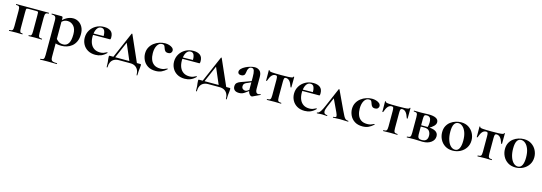

<svg xmlns="http://www.w3.org/2000/svg" viewBox="16 -1404 7548 2672"><g transform="rotate(15 3790.0 -67.5)"><path d="M503 -12Q505 -12 505 -6Q505 0 503 0Q482 0 456.5 -1Q431 -2 404 -2Q379 -2 355 -1Q331 0 312 0Q310 0 310 -6Q310 -12 312 -12Q340 -12 348 -25Q356 -38 356 -81V-305Q356 -335.4 355 -347.7Q354 -360 347.6 -362.5Q341.2 -365 326 -365H211Q195.5 -365 189.2 -362.1Q182.9 -359.2 181.4 -346.6Q180 -334 180 -303V-81Q180 -38 187.3 -25Q194.6 -12 222 -12Q225 -12 225 -6Q225 0 222 0Q204 0 181 -1Q158 -2 135 -2Q106.7 -2 80.1 -1Q53.5 0 32 0Q29 0 29 -6Q29 -12 32 -12Q67 -12 77 -25Q87 -38 87 -81V-305Q87 -349 77 -361.5Q67 -374 33 -374Q30 -374 30 -380Q30 -386 33 -386H503Q505 -386 505 -380Q505 -374 503 -374Q469 -374 459 -360Q449 -346 449 -303V-81Q449 -38 459 -25Q469 -12 503 -12Z M554 275Q551 275 551 269Q551 263 554 263Q589 263 599.5 250Q610 237 610 194V-305Q610 -349 594.5 -361.5Q579 -374 544 -374Q542 -374 542 -380Q542 -386 544 -386Q559 -386 584 -386Q609 -386 635.5 -386Q662 -386 681 -386Q695 -386 699 -380.5Q703 -375 703 -363V194Q703 222 709.5 237Q716 252 735 257.5Q754 263 792 263Q795 263 795 269Q795 275 792 275Q764 275 729 274Q694 273 655 273Q627 273 600.5 274Q574 275 554 275ZM789 13Q750 13 722.5 7Q695 1 657 -12L692 -75Q714 -48 739.5 -30Q765 -12 808 -12Q855 -12 882 -53Q909 -94 909 -184Q909 -264 872 -303.5Q835 -343 785 -343Q748 -343 721 -324Q694 -305 668 -276L658 -288Q709 -347 755.5 -373Q802 -399 851 -399Q893 -399 929 -377.5Q965 -356 987.5 -315Q1010 -274 1010 -215Q1010 -151 989.5 -107Q969 -63 936 -36.5Q903 -10 864.5 1.5Q826 13 789 13Z M1276 12Q1211 12 1165.5 -15Q1120 -42 1096.5 -86.5Q1073 -131 1073 -182Q1073 -241 1102 -289Q1131 -337 1182 -366Q1233 -395 1299 -395Q1358 -395 1393.5 -368Q1429 -341 1429 -280Q1429 -267 1427 -258Q1425 -249 1418 -249H1322Q1324 -306 1311 -340.5Q1298 -375 1261 -375Q1221 -375 1197.5 -334Q1174 -293 1174 -225Q1174 -167 1192 -125Q1210 -83 1245 -60Q1280 -37 1331 -37Q1361 -37 1381.5 -44.5Q1402 -52 1427 -65Q1429 -67 1432.5 -63Q1436 -59 1434 -56Q1397 -19 1358.5 -3.5Q1320 12 1276 12ZM1139 -248 1138 -267 1357 -271V-249Z M1516 -2 1689 -401Q1691 -405 1695.5 -405Q1700 -405 1701 -401L1877 -2H1768L1651 -275L1694 -352L1543 -2ZM1474 135Q1474 89 1471.5 65.5Q1469 42 1466.5 26Q1464 10 1464 -12Q1464 -20 1466 -23.5Q1468 -27 1475 -27H1915Q1923 -27 1925 -23.5Q1927 -20 1927 -12Q1927 6 1924.5 25.5Q1922 45 1919 70.5Q1916 96 1916 135Q1916 139 1910.5 139Q1905 139 1905 135Q1905 94 1890.5 63.5Q1876 33 1847.5 16Q1819 -1 1777 -1H1612Q1571 -1 1542.5 16Q1514 33 1500 63.5Q1486 94 1486 135Q1486 139 1480 139Q1474 139 1474 135Z M2143 12Q2074 12 2029 -17.5Q1984 -47 1962.5 -93Q1941 -139 1941 -186Q1941 -236 1962 -275Q1983 -314 2017.5 -340.5Q2052 -367 2094 -381Q2136 -395 2177 -395Q2206 -395 2235 -386.5Q2264 -378 2283 -361.5Q2302 -345 2302 -320Q2302 -303 2288 -288.5Q2274 -274 2247 -274Q2222 -274 2208 -287Q2194 -300 2186 -325Q2179 -349 2170.5 -361.5Q2162 -374 2138 -374Q2095 -374 2069.5 -331Q2044 -288 2044 -219Q2044 -169 2059 -127.5Q2074 -86 2108 -61.5Q2142 -37 2199 -37Q2229 -37 2249.5 -44Q2270 -51 2295 -63Q2297 -65 2300.5 -61Q2304 -57 2302 -55Q2267 -23 2230 -5.5Q2193 12 2143 12Z M2563 12Q2498 12 2452.5 -15Q2407 -42 2383.5 -86.5Q2360 -131 2360 -182Q2360 -241 2389 -289Q2418 -337 2469 -366Q2520 -395 2586 -395Q2645 -395 2680.5 -368Q2716 -341 2716 -280Q2716 -267 2714 -258Q2712 -249 2705 -249H2609Q2611 -306 2598 -340.5Q2585 -375 2548 -375Q2508 -375 2484.5 -334Q2461 -293 2461 -225Q2461 -167 2479 -125Q2497 -83 2532 -60Q2567 -37 2618 -37Q2648 -37 2668.5 -44.5Q2689 -52 2714 -65Q2716 -67 2719.5 -63Q2723 -59 2721 -56Q2684 -19 2645.5 -3.5Q2607 12 2563 12ZM2426 -248 2425 -267 2644 -271V-249Z M2803 -2 2976 -401Q2978 -405 2982.5 -405Q2987 -405 2988 -401L3164 -2H3055L2938 -275L2981 -352L2830 -2ZM2761 135Q2761 89 2758.5 65.5Q2756 42 2753.5 26Q2751 10 2751 -12Q2751 -20 2753 -23.5Q2755 -27 2762 -27H3202Q3210 -27 3212 -23.5Q3214 -20 3214 -12Q3214 6 3211.5 25.5Q3209 45 3206 70.5Q3203 96 3203 135Q3203 139 3197.5 139Q3192 139 3192 135Q3192 94 3177.5 63.5Q3163 33 3134.5 16Q3106 -1 3064 -1H2899Q2858 -1 2829.5 16Q2801 33 2787 63.5Q2773 94 2773 135Q2773 139 2767 139Q2761 139 2761 135Z M3538 6Q3534 8 3528 8Q3510 8 3492 -16Q3474 -40 3474 -85V-255Q3474 -318 3464 -347.5Q3454 -377 3428 -377Q3403 -377 3390.5 -361.5Q3378 -346 3373.5 -327Q3369 -308 3368 -295Q3365 -264 3350 -251.5Q3335 -239 3310 -239Q3284 -239 3273 -250Q3262 -261 3262 -277Q3262 -301 3283.5 -322.5Q3305 -344 3338 -360.5Q3371 -377 3406.5 -386.5Q3442 -396 3469 -396Q3510 -396 3539 -370Q3568 -344 3568 -285V-108Q3568 -79 3578.5 -63Q3589 -47 3608 -47Q3622 -47 3637 -54Q3641 -56 3643.5 -50.5Q3646 -45 3641 -43ZM3346 7Q3302 7 3280.5 -12.5Q3259 -32 3259 -65Q3259 -98 3277 -115.5Q3295 -133 3324 -143.5Q3353 -154 3384 -165L3484 -202L3488 -187L3431 -161Q3423 -158 3408 -151.5Q3393 -145 3381 -132.5Q3369 -120 3369 -97Q3369 -71 3386 -58.5Q3403 -46 3420 -46Q3428 -46 3435.5 -48Q3443 -50 3453 -57L3503 -91L3504 -75L3434 -25Q3412 -8 3392 -0.5Q3372 7 3346 7Z M3747 0Q3744 0 3744 -6Q3744 -12 3747 -12Q3782 -12 3792 -25Q3802 -38 3802 -81V-303Q3802 -338 3797 -351Q3792 -364 3775 -364Q3742 -364 3720 -339.5Q3698 -315 3678 -257Q3677 -254 3671.5 -254Q3666 -254 3666 -257Q3666 -271 3666 -299Q3666 -327 3665.5 -357Q3665 -387 3665 -405Q3665 -410 3671 -410Q3677 -410 3677 -405Q3677 -392 3717.5 -388.5Q3758 -385 3852 -385Q3909 -385 3946 -386.5Q3983 -388 4001 -392Q4019 -396 4019 -405Q4019 -410 4025 -410Q4031 -410 4031 -405Q4031 -387 4031 -357Q4031 -327 4030.5 -299Q4030 -271 4030 -257Q4030 -254 4024.5 -254Q4019 -254 4018 -257Q3999 -315 3976.5 -339.5Q3954 -364 3922 -364Q3906 -364 3900.5 -351Q3895 -338 3895 -303V-81Q3895 -38 3905 -25Q3915 -12 3949 -12Q3952 -12 3952 -6Q3952 0 3949 0Q3928 0 3902.5 -1Q3877 -2 3850 -2Q3822 -2 3795.5 -1Q3769 0 3747 0Z M4291 12Q4226 12 4180.5 -15Q4135 -42 4111.5 -86.5Q4088 -131 4088 -182Q4088 -241 4117 -289Q4146 -337 4197 -366Q4248 -395 4314 -395Q4373 -395 4408.5 -368Q4444 -341 4444 -280Q4444 -267 4442 -258Q4440 -249 4433 -249H4337Q4339 -306 4326 -340.5Q4313 -375 4276 -375Q4236 -375 4212.5 -334Q4189 -293 4189 -225Q4189 -167 4207 -125Q4225 -83 4260 -60Q4295 -37 4346 -37Q4376 -37 4396.5 -44.5Q4417 -52 4442 -65Q4444 -67 4447.5 -63Q4451 -59 4449 -56Q4412 -19 4373.5 -3.5Q4335 12 4291 12ZM4154 -248 4153 -267 4372 -271V-249Z M4468 0Q4464 0 4464 -6Q4464 -12 4468 -12Q4479 -12 4491.5 -21.5Q4504 -31 4520 -57Q4536 -83 4557 -132L4673 -401Q4675 -405 4679 -405Q4683 -405 4685 -401L4809 -137Q4833 -86 4847.5 -59Q4862 -32 4877 -22Q4892 -12 4914 -12Q4919 -12 4919 -6Q4919 0 4914 0Q4887 0 4857.5 -2Q4828 -4 4800 -4Q4776 -4 4749.5 -2Q4723 0 4700 0Q4696 0 4696 -6Q4696 -12 4700 -12Q4741 -12 4741 -30Q4741 -48 4724 -84L4634 -275L4678 -352L4580 -123Q4561 -78 4562 -54Q4563 -30 4577 -21Q4591 -12 4610 -12Q4615 -12 4615 -6Q4615 0 4610 0Q4591 0 4577.5 -2Q4564 -4 4541 -4Q4522 -4 4512 -3Q4502 -2 4492.5 -1Q4483 0 4468 0Z M5124 12Q5055 12 5010 -17.5Q4965 -47 4943.5 -93Q4922 -139 4922 -186Q4922 -236 4943 -275Q4964 -314 4998.5 -340.5Q5033 -367 5075 -381Q5117 -395 5158 -395Q5187 -395 5216 -386.5Q5245 -378 5264 -361.5Q5283 -345 5283 -320Q5283 -303 5269 -288.5Q5255 -274 5228 -274Q5203 -274 5189 -287Q5175 -300 5167 -325Q5160 -349 5151.5 -361.5Q5143 -374 5119 -374Q5076 -374 5050.5 -331Q5025 -288 5025 -219Q5025 -169 5040 -127.5Q5055 -86 5089 -61.5Q5123 -37 5180 -37Q5210 -37 5230.5 -44Q5251 -51 5276 -63Q5278 -65 5281.5 -61Q5285 -57 5283 -55Q5248 -23 5211 -5.5Q5174 12 5124 12Z M5422 0Q5419 0 5419 -6Q5419 -12 5422 -12Q5457 -12 5467 -25Q5477 -38 5477 -81V-303Q5477 -338 5472 -351Q5467 -364 5450 -364Q5417 -364 5395 -339.5Q5373 -315 5353 -257Q5352 -254 5346.5 -254Q5341 -254 5341 -257Q5341 -271 5341 -299Q5341 -327 5340.5 -357Q5340 -387 5340 -405Q5340 -410 5346 -410Q5352 -410 5352 -405Q5352 -392 5392.5 -388.5Q5433 -385 5527 -385Q5584 -385 5621 -386.5Q5658 -388 5676 -392Q5694 -396 5694 -405Q5694 -410 5700 -410Q5706 -410 5706 -405Q5706 -387 5706 -357Q5706 -327 5705.5 -299Q5705 -271 5705 -257Q5705 -254 5699.5 -254Q5694 -254 5693 -257Q5674 -315 5651.5 -339.5Q5629 -364 5597 -364Q5581 -364 5575.5 -351Q5570 -338 5570 -303V-81Q5570 -38 5580 -25Q5590 -12 5624 -12Q5627 -12 5627 -6Q5627 0 5624 0Q5603 0 5577.5 -1Q5552 -2 5525 -2Q5497 -2 5470.5 -1Q5444 0 5422 0Z M5866 -385Q5890 -385 5919.5 -386.5Q5949 -388 5974 -388Q6043 -388 6079.5 -369Q6116 -350 6116 -312Q6116 -257 6016 -204L6004 -212Q6009 -226 6012 -243.5Q6015 -261 6015 -283Q6015 -330 5999.5 -349Q5984 -368 5950 -368Q5927 -368 5919 -356Q5911 -344 5911 -303V-81Q5911 -50 5923 -34.5Q5935 -19 5972 -19Q6015 -19 6035 -39.5Q6055 -60 6055 -101Q6055 -142 6033.5 -169Q6012 -196 5961 -196H5870L5869 -215H5996Q6158 -215 6158 -122Q6158 -68 6111 -33Q6064 2 5989 2Q5967 2 5930.5 0Q5894 -2 5866 -2Q5838 -2 5811.5 -1Q5785 0 5763 0Q5760 0 5760 -6Q5760 -12 5763 -12Q5798 -12 5808 -25Q5818 -38 5818 -81V-305Q5818 -349 5808 -361.5Q5798 -374 5764 -374Q5761 -374 5761 -380Q5761 -386 5764 -386Q5785 -386 5811.5 -385.5Q5838 -385 5866 -385Z M6423 13Q6360 13 6314 -16Q6268 -45 6243 -93.5Q6218 -142 6218 -198Q6218 -250 6238 -288Q6258 -326 6291 -350.5Q6324 -375 6363 -387Q6402 -399 6440 -399Q6504 -399 6549.5 -369Q6595 -339 6619 -292Q6643 -245 6643 -192Q6643 -131 6612.5 -84.5Q6582 -38 6532 -12.5Q6482 13 6423 13ZM6453 -8Q6493 -8 6513 -47Q6533 -86 6533 -157Q6533 -230 6514.5 -279Q6496 -328 6467 -353Q6438 -378 6406 -378Q6367 -378 6346.5 -343Q6326 -308 6326 -235Q6326 -167 6343 -115.5Q6360 -64 6389 -36Q6418 -8 6453 -8Z M6782 0Q6779 0 6779 -6Q6779 -12 6782 -12Q6817 -12 6827 -25Q6837 -38 6837 -81V-303Q6837 -338 6832 -351Q6827 -364 6810 -364Q6777 -364 6755 -339.5Q6733 -315 6713 -257Q6712 -254 6706.5 -254Q6701 -254 6701 -257Q6701 -271 6701 -299Q6701 -327 6700.5 -357Q6700 -387 6700 -405Q6700 -410 6706 -410Q6712 -410 6712 -405Q6712 -392 6752.5 -388.5Q6793 -385 6887 -385Q6944 -385 6981 -386.5Q7018 -388 7036 -392Q7054 -396 7054 -405Q7054 -410 7060 -410Q7066 -410 7066 -405Q7066 -387 7066 -357Q7066 -327 7065.5 -299Q7065 -271 7065 -257Q7065 -254 7059.5 -254Q7054 -254 7053 -257Q7034 -315 7011.5 -339.5Q6989 -364 6957 -364Q6941 -364 6935.5 -351Q6930 -338 6930 -303V-81Q6930 -38 6940 -25Q6950 -12 6984 -12Q6987 -12 6987 -6Q6987 0 6984 0Q6963 0 6937.5 -1Q6912 -2 6885 -2Q6857 -2 6830.5 -1Q6804 0 6782 0Z M7328 13Q7265 13 7219 -16Q7173 -45 7148 -93.5Q7123 -142 7123 -198Q7123 -250 7143 -288Q7163 -326 7196 -350.5Q7229 -375 7268 -387Q7307 -399 7345 -399Q7409 -399 7454.5 -369Q7500 -339 7524 -292Q7548 -245 7548 -192Q7548 -131 7517.5 -84.5Q7487 -38 7437 -12.5Q7387 13 7328 13ZM7358 -8Q7398 -8 7418 -47Q7438 -86 7438 -157Q7438 -230 7419.5 -279Q7401 -328 7372 -353Q7343 -378 7311 -378Q7272 -378 7251.5 -343Q7231 -308 7231 -235Q7231 -167 7248 -115.5Q7265 -64 7294 -36Q7323 -8 7358 -8Z"/></g></svg>

Font: Cormorant Garamond Light
Style: Regular
Weight: 300
Designer: Christian Thalmann (Catharsis Fonts)
Foundry: Catharsis Fonts
Version: Version 4.001